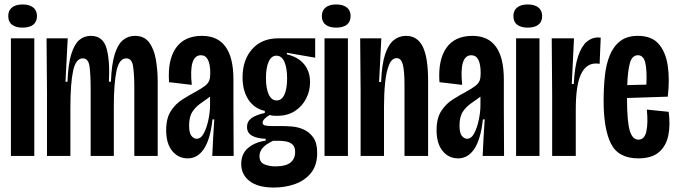

<svg xmlns="http://www.w3.org/2000/svg" viewBox="-20 -700 3043 862"><path d="M29 0V-528H134V0ZM81 -576Q51 -576 34 -589Q17 -602 17 -628Q17 -653 34 -666.5Q51 -680 81 -680Q112 -680 129 -666.5Q146 -653 146 -628Q146 -602 129 -589Q112 -576 81 -576Z M191 0V-285L189 -528H284L274 -333H283Q286 -412 300 -457Q314 -502 336 -520.5Q358 -539 388 -539Q442 -539 458 -484Q474 -429 469 -333H478Q481 -412 495 -456.5Q509 -501 532 -520Q555 -539 586 -539Q628 -539 650 -509Q672 -479 680 -431.5Q688 -384 688 -332V0H583V-304Q583 -366 577.5 -402Q572 -438 547 -438Q515 -438 503 -381.5Q491 -325 491 -221V0H387V-300Q387 -364 382 -401Q377 -438 352 -438Q320 -438 308 -381Q296 -324 296 -217V0Z M823 11Q780 11 753 -22.5Q726 -56 726 -115Q726 -169 747 -201.5Q768 -234 799 -253.5Q830 -273 860 -289Q887 -304 901 -315Q915 -326 919.5 -338.5Q924 -351 924 -371Q924 -452 882 -452Q827 -452 841 -319L739 -331Q732 -431 770 -485Q808 -539 887 -539Q1028 -539 1028 -343V-222Q1028 -166 1028.5 -110.5Q1029 -55 1029 0H933Q935 -41 937 -82Q939 -123 942 -164H934Q924 -74 895.5 -31.5Q867 11 823 11ZM863 -77Q882 -77 895 -101.5Q908 -126 915.5 -161.5Q923 -197 923 -228V-266Q903 -251 881 -236Q859 -221 844 -198.5Q829 -176 829 -136Q829 -103 839.5 -90Q850 -77 863 -77Z M1210 142Q1138 142 1100.5 113Q1063 84 1063 36Q1063 -9 1093 -35Q1123 -61 1173 -69V-77Q1135 -78 1112 -90.5Q1089 -103 1089 -130Q1089 -155 1109 -169.5Q1129 -184 1169 -193V-202Q1121 -213 1095 -253Q1069 -293 1069 -353Q1069 -431 1112 -479.5Q1155 -528 1230 -528H1395V-441L1268 -463V-456Q1319 -444 1345.5 -411.5Q1372 -379 1372 -331Q1372 -292 1354.5 -257.5Q1337 -223 1304 -201.5Q1271 -180 1224 -180Q1217 -180 1207.5 -180.5Q1198 -181 1191 -184Q1159 -165 1159 -149Q1159 -139 1171 -136.5Q1183 -134 1201 -134H1250Q1265 -134 1291 -132Q1317 -130 1342.5 -119Q1368 -108 1386 -83.5Q1404 -59 1404 -14Q1404 41 1377.5 75Q1351 109 1306.5 125.5Q1262 142 1210 142ZM1222 -249Q1245 -249 1257 -275.5Q1269 -302 1269 -348Q1269 -394 1257 -422Q1245 -450 1221 -450Q1198 -450 1186 -422.5Q1174 -395 1174 -350Q1174 -303 1186.5 -276Q1199 -249 1222 -249ZM1215 47Q1263 47 1284 30Q1305 13 1305 -17Q1305 -42 1292 -52.5Q1279 -63 1261.5 -65.5Q1244 -68 1230 -68H1206Q1171 -51 1158 -34.5Q1145 -18 1145 1Q1145 29 1167.5 38Q1190 47 1215 47Z M1437 0V-528H1542V0ZM1489 -576Q1459 -576 1442 -589Q1425 -602 1425 -628Q1425 -653 1442 -666.5Q1459 -680 1489 -680Q1520 -680 1537 -666.5Q1554 -653 1554 -628Q1554 -602 1537 -589Q1520 -576 1489 -576Z M1599 0V-292L1597 -528H1692L1682 -332H1691Q1694 -411 1709 -456Q1724 -501 1748 -520Q1772 -539 1803 -539Q1854 -539 1878 -490.5Q1902 -442 1902 -337V0H1796V-317Q1796 -382 1788.5 -410.5Q1781 -439 1761 -439Q1739 -439 1726.5 -408.5Q1714 -378 1709 -328Q1704 -278 1704 -221V0Z M2037 11Q1994 11 1967 -22.5Q1940 -56 1940 -115Q1940 -169 1961 -201.5Q1982 -234 2013 -253.5Q2044 -273 2074 -289Q2101 -304 2115 -315Q2129 -326 2133.5 -338.5Q2138 -351 2138 -371Q2138 -452 2096 -452Q2041 -452 2055 -319L1953 -331Q1946 -431 1984 -485Q2022 -539 2101 -539Q2242 -539 2242 -343V-222Q2242 -166 2242.5 -110.5Q2243 -55 2243 0H2147Q2149 -41 2151 -82Q2153 -123 2156 -164H2148Q2138 -74 2109.5 -31.5Q2081 11 2037 11ZM2077 -77Q2096 -77 2109 -101.5Q2122 -126 2129.5 -161.5Q2137 -197 2137 -228V-266Q2117 -251 2095 -236Q2073 -221 2058 -198.5Q2043 -176 2043 -136Q2043 -103 2053.5 -90Q2064 -77 2077 -77Z M2297 0V-528H2402V0ZM2349 -576Q2319 -576 2302 -589Q2285 -602 2285 -628Q2285 -653 2302 -666.5Q2319 -680 2349 -680Q2380 -680 2397 -666.5Q2414 -653 2414 -628Q2414 -602 2397 -589Q2380 -576 2349 -576Z M2459 0V-269L2457 -528H2557L2547 -323H2556Q2560 -402 2575.5 -447.5Q2591 -493 2614 -512.5Q2637 -532 2665 -532Q2673 -532 2677 -531L2672 -413Q2666 -415 2656 -415Q2611 -415 2588 -366Q2565 -317 2565 -208V0Z M2846 11Q2756 11 2723 -55Q2690 -121 2690 -247Q2690 -305 2695.5 -358Q2701 -411 2717.5 -451.5Q2734 -492 2764.5 -515.5Q2795 -539 2844 -539Q2906 -539 2937.5 -502.5Q2969 -466 2978 -404.5Q2987 -343 2978 -266L2795 -260Q2795 -156 2807 -114.5Q2819 -73 2846 -73Q2874 -73 2882 -110.5Q2890 -148 2884 -208L2982 -198Q2990 -140 2980.5 -92.5Q2971 -45 2938.5 -17Q2906 11 2846 11ZM2844 -452Q2817 -452 2807.5 -415Q2798 -378 2796 -318L2882 -320Q2885 -385 2877 -418.5Q2869 -452 2844 -452Z"/></svg>

Font: Bricolage Grotesque 96pt Condensed Medium
Style: Regular
Weight: 500
Width: 3
Designer: Mathieu Triay
Foundry: Atelier Triay
Version: Version 1.001; ttfautohint (v1.8.4.7-5d5b);gftools[0.9.33.de